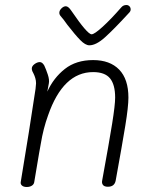

<svg xmlns="http://www.w3.org/2000/svg" viewBox="-20 -748 587 767"><path d="M493 -358Q493 -322 480.5 -245.5Q468 -169 442 -26Q437 -2 411 -2Q397 -2 391.5 -9Q386 -16 388 -26Q416 -179 428 -254Q440 -329 440 -358Q440 -410 419.5 -435Q399 -460 352 -460Q232 -460 172 -287Q153 -235 143 -174L136 -135Q118 -29 117 -22Q116 -12 107.5 -6.5Q99 -1 87 -1Q74 -1 67.5 -7Q61 -13 63 -22Q98 -232 122 -393Q124 -411 124 -415Q124 -426 121 -436Q118 -446 114.5 -453Q111 -460 109 -464Q107 -470 107 -474Q107 -484 118 -492Q129 -500 139 -500Q149 -500 157 -486Q164 -471 171 -450Q178 -429 175 -414L169 -382Q194 -437 239 -472.5Q284 -508 352 -508Q419 -508 456 -470Q493 -432 493 -358ZM502 -710Q502 -704 498 -699.5Q494 -695 492 -693Q435 -631 399.5 -599Q364 -567 337 -567Q321 -567 300.5 -588Q280 -609 249 -649Q233 -672 222 -684Q217 -690 217 -697Q217 -706 225.5 -714.5Q234 -723 243 -723Q253 -723 265 -705Q329 -611 346 -611Q357 -611 390 -641Q423 -671 464 -718Q472 -728 485 -728Q492 -728 497 -723Q502 -718 502 -710Z"/></svg>

Font: Mali Light
Style: Italic
Weight: 300
Italic angle: -10°
Version: Version 1.000; ttfautohint (v1.6)